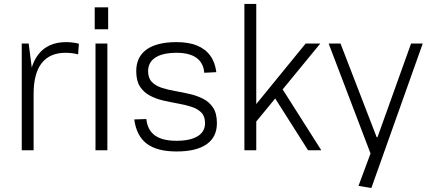

<svg xmlns="http://www.w3.org/2000/svg" viewBox="-20 -760 2167 971"><path d="M90 -540H125L150 -346V0H90ZM126 -305Q126 -424 174.5 -485.5Q223 -547 314 -547Q330 -547 346.5 -545Q363 -543 379 -539L375 -485Q346 -493 311 -493Q232 -493 191 -441Q150 -389 150 -285Z M523 -540V0H463V-540ZM527 -723V-612H459V-723Z M873 6Q774 6 722 -33.5Q670 -73 659 -156L720 -158Q726 -102 763.5 -75Q801 -48 873 -48Q942 -48 979.5 -71Q1017 -94 1017 -137Q1017 -172 998 -191Q979 -210 948 -220Q917 -230 880 -236.5Q843 -243 806 -251.5Q769 -260 738 -276.5Q707 -293 688 -322Q669 -351 669 -400Q669 -472 721 -509.5Q773 -547 873 -547Q933 -547 975.5 -530Q1018 -513 1043 -479Q1068 -445 1074 -395L1013 -392Q1009 -442 973.5 -467.5Q938 -493 873 -493Q803 -493 766 -469Q729 -445 729 -400Q729 -365 748 -345.5Q767 -326 798 -316Q829 -306 866 -299.5Q903 -293 940 -284.5Q977 -276 1008 -260Q1039 -244 1058 -215Q1077 -186 1077 -137Q1077 -67 1025 -30.5Q973 6 873 6Z M1228 -175 1526 -540H1600L1242 -104ZM1216 -740H1276V0H1216ZM1354 -290 1398 -326 1605 0H1538Z M1793 180 1864 -11 1858 27 1642 -540H1702L1885 -66H1889L2059 -540H2118L1858 191Z"/></svg>

Font: Pathway Extreme 8pt Thin
Style: Regular
Weight: 100
Version: Version 1.001;gftools[0.9.26]